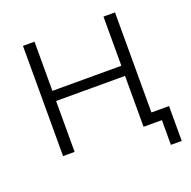

<svg xmlns="http://www.w3.org/2000/svg" viewBox="-147 -844 1138 1146"><g transform="rotate(-20 422.5 -271.5)"><path d="M629.6 0V-700H702.9V0ZM118.3 0V-700H191.6V0ZM183.7 -323.3V-387.7H636.9V-323.3ZM746 157.1V-20.3L765.8 0H631.9V-64.3H814.8V157.1Z"/></g></svg>

Font: Montserrat Alternates Thin
Style: Regular
Weight: 100
Designer: Julieta Ulanovsky
Foundry: Julieta Ulanovsky
Version: Version 9.000